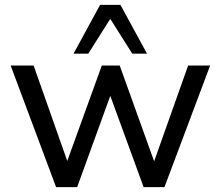

<svg xmlns="http://www.w3.org/2000/svg" viewBox="-20 -774 912 794"><path d="M212 0 24 -503H119L271 -72H245L401 -503H475L630 -72H605L758 -503H849L660 0H574L414 -438H458L299 0ZM284 -552 394 -754H478L588 -552H527L436 -696L345 -552Z"/></svg>

Font: Mulish ExtraLight Medium
Style: Regular
Weight: 500
Version: Version 3.603